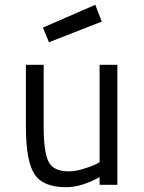

<svg xmlns="http://www.w3.org/2000/svg" viewBox="-20 -770 599 800"><path d="M395 -500H469V0H395V-32Q319 10 255 10Q158 10 123 -45.5Q88 -101 88 -239V-500H162V-240Q162 -136 182.5 -96Q203 -56 266 -56Q293 -56 325 -65.5Q357 -75 376 -84L395 -94ZM159 -655 377 -750 404 -680 184 -594Z"/></svg>

Font: TypoPRO Titillium Maps
Style: 400 wt
Weight: 400
Designer: Campivisivi
Foundry: Accademia di Belle Arti di Urbino and students of MA course of Visual design
Version: Version 001.001